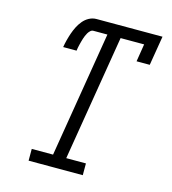

<svg xmlns="http://www.w3.org/2000/svg" viewBox="-109 -825 819 914"><g transform="rotate(15 300.0 -367.5)"><path d="M116 0V-58H221L323 -677H254Q246 -677 239.5 -671Q233 -665 228.5 -657.5Q224 -650 221 -642.5Q218 -635 215.5 -627.5Q213 -620 211 -612Q209 -604 207 -596.5Q205 -589 203.5 -581Q202 -573 201 -565H135Q138 -583 142.5 -600.5Q147 -618 153 -635.5Q159 -653 167.5 -670Q176 -687 188.5 -702Q201 -717 218 -726Q235 -735 254 -735H579L555 -590H490L504 -677H388L286 -58H383V0Z"/></g></svg>

Font: Iosevka Curly Slab LtEx
Style: Italic
Weight: 300
Width: 7
Italic angle: -9°
Monospace: yes
Designer: Belleve Invis
Foundry: Belleve Invis
Version: Version 11.1.0; ttfautohint (v1.8.3)